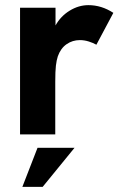

<svg xmlns="http://www.w3.org/2000/svg" viewBox="-20 -523 473 747"><path d="M58 -493H196V-424Q216 -460 251 -481.5Q286 -503 324 -503Q375 -503 421 -473L355 -349Q343 -356 325.5 -361.5Q308 -367 291 -367Q262 -367 239 -351Q216 -335 205 -304Q200 -289 197.5 -267.5Q195 -246 195 -205V0H58ZM126 52H270L146 204H67Z"/></svg>

Font: Hanken Grotesk ExtraBold
Style: Regular
Weight: 800
Designer: Alfredo Marco Pradil
Foundry: Hanken Design Co.
Version: Version 3.014